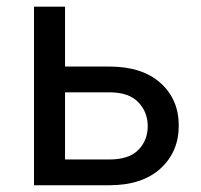

<svg xmlns="http://www.w3.org/2000/svg" viewBox="-20 -548 594 568"><path d="M303.7 0H80.6V-528.3H172.4V-351.1H303.7Q400.4 -351.1 454.6 -302.7Q508.8 -254.4 508.8 -176.3Q508.8 -98.6 454.6 -49.3Q400.4 0 303.7 0ZM303.7 -274.9H172.4V-76.2H303.7Q361.3 -76.2 389.2 -104.5Q417 -132.8 417 -174.8Q417 -216.8 388.9 -245.8Q360.8 -274.9 303.7 -274.9Z"/></svg>

Font: Bert Sans Medium
Style: Regular
Weight: 500
Designer: Christian Robertson, Adam Twardoch, & Cristiano Sobral
Foundry: Google
Version: Version 12.135;January 10, 2020;FontCreator 12.0.0.2547 64-b